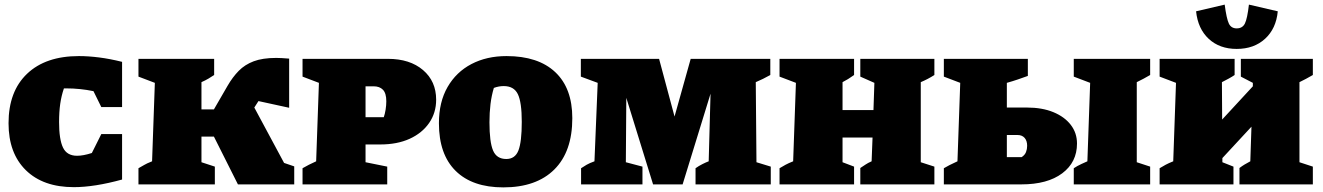

<svg xmlns="http://www.w3.org/2000/svg" viewBox="-20 -799 5731 832"><path d="M300 12Q167 12 92 -61.5Q17 -135 17 -265Q17 -403 97.5 -479.5Q178 -556 322 -556Q363 -556 410 -550Q457 -544 509 -531V-335H419L385 -404Q356 -410 326.5 -413Q297 -416 267 -416H257Q246 -384 241 -349Q236 -314 236 -270Q236 -195 253 -159.5Q270 -124 314 -124Q341 -124 378 -136L419 -218H509V-21Q389 12 300 12Z M580 0V-70Q597 -79 605.5 -84.5Q614 -90 639 -100L651 -440L580 -467V-544H908V-474Q898 -467 883.5 -458.5Q869 -450 853 -443V-325H907L966 -427Q988 -465 1014.5 -492Q1041 -519 1079.5 -533.5Q1118 -548 1177 -548Q1197 -548 1233 -545V-332L1100 -361L1082 -333L1211 -93L1255 -78V0H1011L907 -207H853V-96L911 -77V0Z M1661 -544Q1756 -544 1813 -495.5Q1870 -447 1870 -367Q1870 -310 1839.5 -266Q1809 -222 1755 -197.5Q1701 -173 1628 -173H1564V-96L1658 -77V0H1291V-70Q1305 -78 1318.5 -85Q1332 -92 1350 -100L1362 -440L1291 -467V-544ZM1599 -425H1564V-291H1643Q1648 -305 1651 -324Q1654 -343 1654 -360Q1654 -395 1639.5 -410Q1625 -425 1599 -425Z M2161 13Q2027 13 1954.5 -58.5Q1882 -130 1882 -265Q1882 -357 1919.5 -422Q1957 -487 2023 -521.5Q2089 -556 2175 -556Q2312 -556 2386 -486.5Q2460 -417 2460 -287Q2460 -142 2382 -64.5Q2304 13 2161 13ZM2174 -110Q2212 -110 2226.5 -147Q2241 -184 2241 -271Q2241 -356 2224 -391Q2207 -426 2163 -426Q2141 -426 2120 -418Q2110 -385 2105.5 -348Q2101 -311 2101 -269Q2101 -184 2116.5 -147Q2132 -110 2174 -110Z M3258 -96 3320 -77V0H2994V-70Q3008 -80 3024 -88Q3040 -96 3051 -100L3059 -393L2938 0H2810L2694 -375L2692 -96L2764 -77V0H2498V-70Q2510 -78 2522 -85Q2534 -92 2556 -100L2570 -440L2497 -467V-544H2836L2903 -294L2973 -544H3318V-474Q3286 -456 3255 -443Z M3358 0V-70Q3371 -78 3384 -85Q3397 -92 3417 -100L3429 -440L3358 -467V-544H3681V-474Q3672 -468 3667 -464.5Q3662 -461 3655 -456.5Q3648 -452 3631 -443V-322H3765L3769 -440L3708 -467V-544H4029V-474Q4001 -456 3970 -443V-96L4029 -77V0H3708V-71Q3722 -80 3731.5 -86.5Q3741 -93 3757 -100L3761 -203H3631V-96L3681 -77V0Z M4070 0V-70Q4084 -78 4094.5 -83.5Q4105 -89 4129 -100L4141 -440L4070 -467V-544H4434V-470Q4412 -462 4390 -454.5Q4368 -447 4343 -440V-333H4430Q4496 -333 4544.5 -313Q4593 -293 4620 -258Q4647 -223 4647 -177Q4647 -96 4583 -48Q4519 0 4406 0ZM4633 0V-70Q4648 -80 4666.5 -88.5Q4685 -97 4692 -100L4704 -440L4633 -467V-544H4964V-474Q4950 -466 4935.5 -458Q4921 -450 4906 -443V-96L4964 -77V0ZM4343 -118H4407Q4421 -127 4426 -140Q4431 -153 4431 -167Q4431 -189 4420 -201.5Q4409 -214 4389 -214H4343Z M5339 -587Q5265 -587 5218 -630.5Q5171 -674 5163 -750L5287 -779Q5295 -718 5305 -697Q5315 -676 5339 -676Q5364 -676 5374.5 -697Q5385 -718 5392 -779L5517 -750Q5510 -675 5462 -631Q5414 -587 5339 -587ZM5005 0V-70Q5018 -78 5031 -85Q5044 -92 5064 -100L5076 -440L5005 -467V-544H5330V-474Q5320 -467 5304.5 -458.5Q5289 -450 5275 -443L5276 -281L5409 -425V-440L5357 -467V-544H5669V-474Q5654 -465 5639.5 -457.5Q5625 -450 5611 -443V-96L5669 -77V0H5351V-71Q5363 -80 5373 -86Q5383 -92 5398 -100L5403 -250L5277 -114V-96L5325 -77V0Z"/></svg>

Font: Piazzolla SC Black
Style: Regular
Weight: 900
Designer: Juan Pablo del Peral
Foundry: Huerta Tipografica
Version: Version 1.330